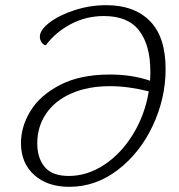

<svg xmlns="http://www.w3.org/2000/svg" viewBox="-20 -712 690 742"><path d="M620 -445Q620 -332 570.5 -226.5Q521 -121 435.5 -55.5Q350 10 248 10Q163 10 112 -36Q61 -82 61 -159Q61 -223 98 -283.5Q135 -344 212.5 -384Q290 -424 405 -424Q490 -424 560 -400Q561 -412 561 -436Q561 -537 518 -593.5Q475 -650 382 -650Q312 -650 253 -618.5Q194 -587 157 -537Q148 -538 141 -548Q134 -558 134 -570Q134 -596 171 -624.5Q208 -653 267.5 -672.5Q327 -692 391 -692Q499 -692 559.5 -630.5Q620 -569 620 -445ZM555 -359Q475 -379 405 -379Q320 -379 256 -351Q192 -323 158 -272.5Q124 -222 124 -158Q124 -101 153 -66.5Q182 -32 246 -32Q317 -32 382.5 -75Q448 -118 494 -193Q540 -268 555 -359Z"/></svg>

Font: Charmonman
Style: Regular
Weight: 400
Designer: Ekaluck Peanpanawate
Foundry: Cadson Demak Co.,Ltd.
Version: Version 1.000; ttfautohint (v1.6)